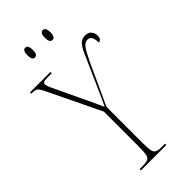

<svg xmlns="http://www.w3.org/2000/svg" viewBox="-286 -964 1026 1026"><g transform="rotate(-45 227.0 -450.5)"><path d="M116 0V-10H142Q167 -10 179 -16Q191 -22 194.5 -40.5Q198 -59 198 -98V-362L54 -661Q39 -692 28.5 -698Q18 -704 -2 -704H-8V-714H146V-704H116Q91 -704 84.5 -700Q78 -696 78 -688Q78 -681 83 -668Q88 -655 98 -635L157 -510Q174 -475 188 -445Q202 -415 219 -377Q227 -394 239.5 -420Q252 -446 265 -477L341 -648Q358 -688 374 -704.5Q390 -721 413 -721Q439 -721 450.5 -706.5Q462 -692 462 -673Q462 -656 455 -649Q448 -642 440 -642Q440 -667 433 -681.5Q426 -696 407 -696Q388 -696 373 -676Q358 -656 332 -601L226 -370V-98Q226 -59 229.5 -40.5Q233 -22 245 -16Q257 -10 282 -10H308V0ZM275 -827Q254 -827 254 -863Q254 -901 275 -901Q296 -901 296 -863Q296 -827 275 -827ZM142 -827Q122 -827 122 -863Q122 -901 142 -901Q163 -901 163 -863Q163 -827 142 -827Z"/></g></svg>

Font: Noto Serif Display ExtraCondensed Thin
Style: Regular
Weight: 100
Width: 2
Designer: Monotype Design Team
Foundry: Monotype Imaging Inc.
Version: Version 2.009